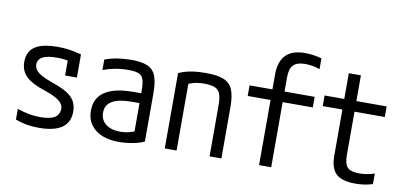

<svg xmlns="http://www.w3.org/2000/svg" viewBox="-72 -1004 2644 1249"><g transform="rotate(10 1250.0 -380.0)"><path d="M232 10Q189 10 151.5 3.5Q114 -3 77 -17V-88Q116 -74 153.5 -67Q191 -60 229 -60Q293 -60 324 -79Q355 -98 355 -137Q355 -157 342.5 -173Q330 -189 303.5 -204Q277 -219 233 -234Q142 -263 103.5 -300.5Q65 -338 65 -396Q65 -465 113.5 -497.5Q162 -530 265 -530Q300 -530 335 -525.5Q370 -521 420 -508V-355H342V-495L378 -447Q341 -455 317 -457.5Q293 -460 270 -460Q207 -460 176 -443.5Q145 -427 145 -393Q145 -374 157 -357.5Q169 -341 196 -326Q223 -311 269 -295Q361 -264 398 -227.5Q435 -191 435 -133Q435 -61 384.5 -25.5Q334 10 232 10Z M761 10Q661 10 604 -35.5Q547 -81 547 -160Q547 -243 610.5 -285Q674 -327 798 -327H888V-262H799Q627 -262 627 -161Q627 -113 662 -85Q697 -57 758 -57Q790 -57 820.5 -65Q851 -73 872 -86L850 -40V-338Q850 -389 842 -416Q834 -443 810.5 -452.5Q787 -462 742 -462Q713 -462 686 -459Q659 -456 632 -449.5Q605 -443 575 -432V-501Q610 -515 655.5 -522.5Q701 -530 750 -530Q818 -530 857 -513Q896 -496 912 -454.5Q928 -413 928 -340V-22Q897 -7 851 1.5Q805 10 761 10Z M1063 -498Q1101 -515 1144 -522.5Q1187 -530 1241 -530Q1317 -530 1359.5 -513Q1402 -496 1419.5 -454.5Q1437 -413 1437 -340V0H1359V-336Q1359 -385 1349 -412Q1339 -439 1313.5 -449.5Q1288 -460 1242 -460Q1219 -460 1199 -457Q1179 -454 1159 -447.5Q1139 -441 1115 -428L1141 -478V0H1063Z M1686 0V-430H1535V-500H1686V-597Q1686 -684 1728 -727Q1770 -770 1855 -770Q1881 -770 1909 -766Q1937 -762 1965 -754V-683Q1937 -693 1912 -696.5Q1887 -700 1867 -700Q1814 -700 1790 -675.5Q1766 -651 1766 -594V-500H1965V-430H1766V0Z M2322 10Q2234 10 2195.5 -26Q2157 -62 2157 -147V-450H2027V-520H2157V-690H2237V-520H2437V-450H2237V-164Q2237 -105 2258.5 -82.5Q2280 -60 2338 -60Q2366 -60 2390.5 -64.5Q2415 -69 2437 -77V-7Q2409 2 2380.5 6Q2352 10 2322 10Z"/></g></svg>

Font: M PLUS 1 Code
Style: Regular
Weight: 400
Designer: Coji Morishita
Foundry: UNDERFOREST DESIGN
Version: Version 1.005